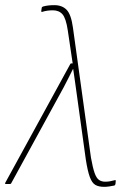

<svg xmlns="http://www.w3.org/2000/svg" viewBox="-32 -714 481 745"><path d="M372 11Q351 11 338 3.5Q325 -4 316.5 -27Q308 -50 301 -95L262 -376Q260 -394 257 -411.5Q254 -429 252 -446H251Q242 -428 233 -410Q224 -392 215 -375L11 -2Q10 0 6 0H-10Q-13 0 -12 -4L241 -466Q242 -468 245 -468H250L231 -596Q224 -643 210.5 -658.5Q197 -674 173 -674Q162 -674 151.5 -672.5Q141 -671 132 -668Q128 -667 128 -671L130 -684Q131 -688 136 -689Q154 -694 179 -694Q209 -694 226.5 -676Q244 -658 251 -607L321 -102Q328 -63 335 -43Q342 -23 352 -16Q362 -9 376 -9Q386 -9 394.5 -10.5Q403 -12 414 -15Q418 -16 417 -10L416 0Q415 5 411 6Q401 8 391.5 9.5Q382 11 372 11Z"/></svg>

Font: Sofia Sans Semi Condensed Thin
Style: Italic
Weight: 250
Italic angle: -9°
Version: Version 4.100